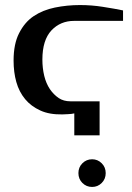

<svg xmlns="http://www.w3.org/2000/svg" viewBox="-20 -721 518 752"><path d="M461.9 -639.2V-680.2Q432.1 -686.5 382.3 -694.3Q338.9 -701.2 293 -701.2Q242.7 -701.2 194.8 -691.4Q147.5 -681.6 111.8 -657.7Q76.7 -634.3 54.7 -590.8Q33.2 -548.8 33.2 -483.9Q33.2 -438 43.9 -399.9Q54.7 -361.3 78.6 -332.5Q101.6 -304.7 138.2 -288.1Q173.3 -272 224.1 -272.9Q227.1 -272.9 246.6 -273.9Q260.7 -274.4 271 -276.9V-190.9H370.1V-324.2H255.9Q229 -324.2 210 -336.9Q189.9 -350.6 175.3 -372.1Q160.6 -394 153.3 -423.8Q146 -454.1 146 -487.8Q146 -564 181.6 -602.1Q216.8 -639.2 270 -639.2ZM340.8 -97.2Q318.4 -97.2 302.7 -81.5Q287.1 -65.9 287.1 -43Q287.1 -20 302.7 -4.4Q318.4 11.2 340.8 11.2Q362.8 11.2 378.4 -4.4Q394 -20 394 -43Q394 -65.9 378.4 -81.5Q362.8 -97.2 340.8 -97.2Z"/></svg>

Font: SimahzazaarabicW05-Medium
Style: Regular
Weight: 500
Designer: Ahmed zaza
Foundry: Ahmed zaza
Version: Version 1.001